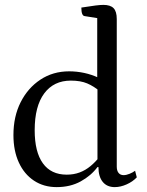

<svg xmlns="http://www.w3.org/2000/svg" viewBox="-20 -754 602 786"><path d="M212 12Q159 12 119 -14.5Q79 -41 57 -89Q35 -137 35 -201Q35 -277 64.5 -335.5Q94 -394 145.5 -428Q197 -462 263 -462Q294 -462 324.5 -455.5Q355 -449 385 -435L378 -420V-693L390 -678L327 -688Q313 -689 313 -723Q351 -729 371 -731.5Q391 -734 403 -734Q432 -734 445 -720.5Q458 -707 458 -676V-72Q458 -55 465.5 -46Q473 -37 486 -37Q497 -37 510.5 -42.5Q524 -48 533 -55L540 -28Q523 -10 498 1Q473 12 450 12Q418 12 400.5 -9.5Q383 -31 383 -70H379Q353 -35 310.5 -11.5Q268 12 212 12ZM253 -39Q282 -39 306 -48Q330 -57 350.5 -74Q371 -91 389 -114L379 -94V-404L389 -380Q364 -401 337 -412.5Q310 -424 270 -424Q200 -424 161 -371.5Q122 -319 122 -221Q122 -132 155.5 -85.5Q189 -39 253 -39Z"/></svg>

Font: Petrona
Style: Regular
Weight: 400
Designer: Ringo R. Seeber
Foundry: Ringo R. Seeber
Version: Version 2.001; ttfautohint (v1.8.3)